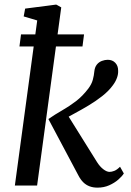

<svg xmlns="http://www.w3.org/2000/svg" viewBox="-20 -830 585 859"><path d="M46.5 0 146.5 -738.5 86 -756.5 92.5 -791.5 231.5 -809.5 254 -797 146 0ZM416 9.5Q396.5 9.5 380.5 3.5Q364.5 -2.5 352.2 -14.8Q340 -27 330.5 -45.5L196.5 -297.5Q227 -318.5 258.5 -336.5Q290 -354.5 319.8 -377.2Q349.5 -400 375 -433.5Q390 -453.5 395.2 -473Q400.5 -492.5 402 -510.5Q404 -529.5 413.2 -541Q422.5 -552.5 436 -557.5Q449.5 -562.5 462 -562.5Q483 -562.5 495.8 -549Q508.5 -535.5 508.5 -515Q509.5 -498.5 503.2 -481.5Q497 -464.5 485 -448.5Q467 -423.5 437.5 -400.2Q408 -377 375.2 -357.5Q342.5 -338 313.5 -322.5Q284.5 -307 267 -297L273 -331L414 -105Q426.5 -85 442 -73Q457.5 -61 470 -61Q479.5 -61 491.2 -65.5Q503 -70 517 -84L534 -54Q526 -41 509 -26.2Q492 -11.5 468.5 -1Q445 9.5 416 9.5ZM74 -676H356L349 -622H67Z"/></svg>

Font: Merriweather 20pt
Style: Italic
Weight: 400
Italic angle: -7.8°
Version: Version 2.101